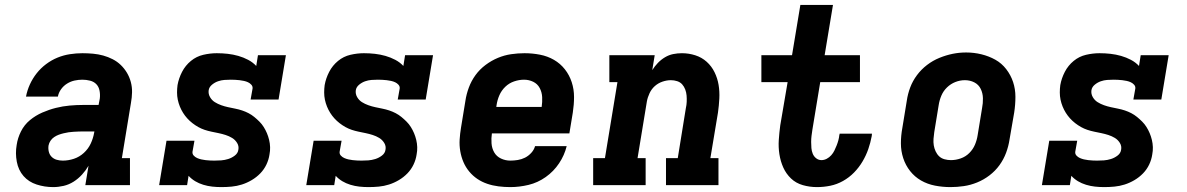

<svg xmlns="http://www.w3.org/2000/svg" viewBox="-20 -755 4840 783"><path d="M197 8Q162 8 129.5 -2.5Q97 -13 76 -37Q55 -61 48.5 -95.5Q42 -130 48 -164Q52 -192 65.5 -219Q79 -246 102 -265Q125 -284 152.5 -296Q180 -308 208 -315Q236 -322 264 -324.5Q292 -327 319 -327H382L387 -353Q389 -369 386 -385Q383 -401 373 -411.5Q363 -422 347.5 -426Q332 -430 316 -430Q300 -430 284 -426.5Q268 -423 253.5 -414Q239 -405 229 -391Q219 -377 216 -361H86Q91 -387 102 -411Q113 -435 129.5 -456Q146 -477 168 -493.5Q190 -510 214.5 -520Q239 -530 265 -534Q291 -538 316 -538Q338 -538 359.5 -536Q381 -534 401 -528.5Q421 -523 439.5 -513.5Q458 -504 472.5 -490Q487 -476 497.5 -458.5Q508 -441 513.5 -420.5Q519 -400 518.5 -378.5Q518 -357 514 -335L477 -110H510V0H328L341 -79Q330 -60 314.5 -43Q299 -26 280 -14Q261 -2 239.5 3Q218 8 197 8ZM236 -100Q259 -100 281.5 -107.5Q304 -115 322 -131.5Q340 -148 350 -169.5Q360 -191 364 -214L365 -219H319Q309 -219 299 -218.5Q289 -218 279 -217.5Q269 -217 259.5 -215.5Q250 -214 239.5 -211.5Q229 -209 219.5 -205.5Q210 -202 201 -196Q192 -190 186 -181Q180 -172 178 -162Q176 -149 179 -136.5Q182 -124 190.5 -115.5Q199 -107 211 -103.5Q223 -100 236 -100Z M883 8Q864 8 845.5 6Q827 4 809 -1.5Q791 -7 776 -16Q761 -25 749 -38L743 0H629L659 -181H773L765 -136Q764 -127 770 -120.5Q776 -114 784 -110.5Q792 -107 800.5 -105Q809 -103 818 -102Q827 -101 836 -100.5Q845 -100 854 -100Q868 -100 882 -101Q896 -102 910.5 -106.5Q925 -111 937.5 -120.5Q950 -130 952 -144Q952 -144 952 -144Q952 -144 952 -144Q955 -159 947 -172Q939 -185 926.5 -192.5Q914 -200 900 -204.5Q886 -209 871.5 -212Q857 -215 842.5 -218Q828 -221 814.5 -225.5Q801 -230 788.5 -237Q776 -244 764.5 -253Q753 -262 743.5 -272.5Q734 -283 726.5 -295Q719 -307 713.5 -320.5Q708 -334 705 -348.5Q702 -363 702 -378Q702 -393 704 -408Q709 -436 722.5 -462Q736 -488 758.5 -506.5Q781 -525 809 -531.5Q837 -538 864 -538Q887 -538 909 -535.5Q931 -533 952 -527Q973 -521 992 -511Q1011 -501 1025 -486L1032 -530H1146L1116 -349H1002L1010 -394Q1011 -403 1005 -409.5Q999 -416 991.5 -419.5Q984 -423 975 -425Q966 -427 957 -428Q948 -429 939 -429.5Q930 -430 921 -430Q908 -430 895 -429Q882 -428 869 -423.5Q856 -419 844.5 -409.5Q833 -400 831 -387Q829 -372 836.5 -359Q844 -346 856 -338.5Q868 -331 882 -326Q896 -321 910 -318Q924 -315 939 -312Q954 -309 967.5 -304.5Q981 -300 993.5 -293.5Q1006 -287 1017 -278Q1028 -269 1038 -259Q1048 -249 1055.5 -237Q1063 -225 1068.5 -212Q1074 -199 1077.5 -184.5Q1081 -170 1081.5 -155Q1082 -140 1079 -125Q1076 -104 1066.5 -84Q1057 -64 1041.5 -48Q1026 -32 1006.5 -20.5Q987 -9 966.5 -2.5Q946 4 925 6Q904 8 883 8Z M1483 8Q1464 8 1445.5 6Q1427 4 1409 -1.5Q1391 -7 1376 -16Q1361 -25 1349 -38L1343 0H1229L1259 -181H1373L1365 -136Q1364 -127 1370 -120.5Q1376 -114 1384 -110.5Q1392 -107 1400.5 -105Q1409 -103 1418 -102Q1427 -101 1436 -100.5Q1445 -100 1454 -100Q1468 -100 1482 -101Q1496 -102 1510.5 -106.5Q1525 -111 1537.5 -120.5Q1550 -130 1552 -144Q1552 -144 1552 -144Q1552 -144 1552 -144Q1555 -159 1547 -172Q1539 -185 1526.5 -192.5Q1514 -200 1500 -204.5Q1486 -209 1471.5 -212Q1457 -215 1442.5 -218Q1428 -221 1414.5 -225.5Q1401 -230 1388.5 -237Q1376 -244 1364.5 -253Q1353 -262 1343.5 -272.5Q1334 -283 1326.5 -295Q1319 -307 1313.5 -320.5Q1308 -334 1305 -348.5Q1302 -363 1302 -378Q1302 -393 1304 -408Q1309 -436 1322.5 -462Q1336 -488 1358.5 -506.5Q1381 -525 1409 -531.5Q1437 -538 1464 -538Q1487 -538 1509 -535.5Q1531 -533 1552 -527Q1573 -521 1592 -511Q1611 -501 1625 -486L1632 -530H1746L1716 -349H1602L1610 -394Q1611 -403 1605 -409.5Q1599 -416 1591.5 -419.5Q1584 -423 1575 -425Q1566 -427 1557 -428Q1548 -429 1539 -429.5Q1530 -430 1521 -430Q1508 -430 1495 -429Q1482 -428 1469 -423.5Q1456 -419 1444.5 -409.5Q1433 -400 1431 -387Q1429 -372 1436.5 -359Q1444 -346 1456 -338.5Q1468 -331 1482 -326Q1496 -321 1510 -318Q1524 -315 1539 -312Q1554 -309 1567.5 -304.5Q1581 -300 1593.5 -293.5Q1606 -287 1617 -278Q1628 -269 1638 -259Q1648 -249 1655.5 -237Q1663 -225 1668.5 -212Q1674 -199 1677.5 -184.5Q1681 -170 1681.5 -155Q1682 -140 1679 -125Q1676 -104 1666.5 -84Q1657 -64 1641.5 -48Q1626 -32 1606.5 -20.5Q1587 -9 1566.5 -2.5Q1546 4 1525 6Q1504 8 1483 8Z M2061 8Q2037 8 2013 5Q1989 2 1967 -5.5Q1945 -13 1926.5 -25.5Q1908 -38 1893.5 -55.5Q1879 -73 1870 -94Q1861 -115 1857 -138.5Q1853 -162 1854.5 -186Q1856 -210 1860 -234L1878 -344Q1882 -371 1892 -398Q1902 -425 1919 -448.5Q1936 -472 1960 -490Q1984 -508 2010.5 -519Q2037 -530 2064.5 -534Q2092 -538 2119 -538Q2151 -538 2182 -532Q2213 -526 2239 -511Q2265 -496 2283.5 -472.5Q2302 -449 2311.5 -420Q2321 -391 2321 -359.5Q2321 -328 2316 -296L2302 -211H1986Q1983 -191 1984.5 -170.5Q1986 -150 1995.5 -133.5Q2005 -117 2023 -108.5Q2041 -100 2061 -100Q2076 -100 2091.5 -102.5Q2107 -105 2121 -112Q2135 -119 2146.5 -131.5Q2158 -144 2162 -159H2291Q2282 -122 2260 -89Q2238 -56 2205.5 -33Q2173 -10 2135.5 -1Q2098 8 2061 8ZM2004 -319H2189Q2192 -339 2191 -359Q2190 -379 2181 -396Q2172 -413 2154.5 -421.5Q2137 -430 2117 -430Q2097 -430 2076.5 -423Q2056 -416 2040.5 -401Q2025 -386 2016.5 -366.5Q2008 -347 2005 -326Z M2399 0V-110H2447L2498 -420H2465V-530H2650L2640 -469Q2650 -485 2663 -498.5Q2676 -512 2692 -521.5Q2708 -531 2725.5 -534.5Q2743 -538 2761 -538Q2789 -538 2815.5 -529.5Q2842 -521 2862 -503Q2882 -485 2894 -460.5Q2906 -436 2910.5 -409Q2915 -382 2913.5 -353Q2912 -324 2908 -296L2877 -110H2910V0H2696V-110H2744L2777 -314Q2780 -327 2780.5 -340Q2781 -353 2780 -365.5Q2779 -378 2774.5 -390Q2770 -402 2762 -411Q2754 -420 2741.5 -424Q2729 -428 2716 -428Q2699 -428 2681.5 -422Q2664 -416 2650.5 -404Q2637 -392 2629 -375Q2621 -358 2618 -341L2580 -110H2613V0Z M3312 8Q3282 8 3254 0Q3226 -8 3206 -27Q3186 -46 3174.5 -71.5Q3163 -97 3158.5 -126Q3154 -155 3156 -184.5Q3158 -214 3162 -244L3192 -420H3085V-530H3210L3244 -735H3377L3343 -530H3487V-420H3325L3293 -226Q3291 -213 3289.5 -201Q3288 -189 3288 -176Q3288 -163 3289 -151Q3290 -139 3294.5 -128Q3299 -117 3308.5 -109.5Q3318 -102 3330 -102Q3341 -102 3351.5 -107.5Q3362 -113 3370 -122Q3378 -131 3383 -141.5Q3388 -152 3392 -162Q3396 -172 3399 -183Q3402 -194 3403 -205Q3404 -206 3404 -207.5Q3404 -209 3404 -210H3536Q3536 -208 3535.5 -205Q3535 -202 3535 -200Q3530 -173 3521 -147Q3512 -121 3497.5 -96.5Q3483 -72 3463 -51.5Q3443 -31 3418 -17Q3393 -3 3366 2.5Q3339 8 3312 8Z M3856 8Q3824 8 3793 2Q3762 -4 3736 -19Q3710 -34 3691.5 -57.5Q3673 -81 3663.5 -110Q3654 -139 3654 -170.5Q3654 -202 3660 -234L3678 -344Q3682 -372 3692 -398.5Q3702 -425 3719.5 -448.5Q3737 -472 3760.5 -490Q3784 -508 3811 -519Q3838 -530 3865 -535.5Q3892 -541 3920 -541Q3952 -541 3982.5 -533.5Q4013 -526 4039 -511.5Q4065 -497 4083.5 -473Q4102 -449 4111.5 -420.5Q4121 -392 4121 -360Q4121 -328 4116 -296L4097 -186Q4093 -159 4083 -132Q4073 -105 4056 -81.5Q4039 -58 4015.5 -40Q3992 -22 3965 -11Q3938 0 3910.5 4Q3883 8 3856 8ZM3858 -102Q3878 -102 3898 -109Q3918 -116 3933 -131Q3948 -146 3956 -165Q3964 -184 3967 -204L3985 -314Q3989 -334 3988.5 -354.5Q3988 -375 3979.5 -392.5Q3971 -410 3953.5 -419Q3936 -428 3915 -428Q3895 -428 3876 -420.5Q3857 -413 3842 -398.5Q3827 -384 3819 -365Q3811 -346 3808 -326L3790 -216Q3788 -203 3787 -189Q3786 -175 3788 -162.5Q3790 -150 3795.5 -138Q3801 -126 3810 -117.5Q3819 -109 3832 -105.5Q3845 -102 3858 -102Z M4483 8Q4464 8 4445.5 6Q4427 4 4409 -1.5Q4391 -7 4376 -16Q4361 -25 4349 -38L4343 0H4229L4259 -181H4373L4365 -136Q4364 -127 4370 -120.5Q4376 -114 4384 -110.5Q4392 -107 4400.5 -105Q4409 -103 4418 -102Q4427 -101 4436 -100.5Q4445 -100 4454 -100Q4468 -100 4482 -101Q4496 -102 4510.5 -106.5Q4525 -111 4537.5 -120.5Q4550 -130 4552 -144Q4552 -144 4552 -144Q4552 -144 4552 -144Q4555 -159 4547 -172Q4539 -185 4526.5 -192.5Q4514 -200 4500 -204.5Q4486 -209 4471.5 -212Q4457 -215 4442.5 -218Q4428 -221 4414.5 -225.5Q4401 -230 4388.5 -237Q4376 -244 4364.5 -253Q4353 -262 4343.5 -272.5Q4334 -283 4326.5 -295Q4319 -307 4313.5 -320.5Q4308 -334 4305 -348.5Q4302 -363 4302 -378Q4302 -393 4304 -408Q4309 -436 4322.5 -462Q4336 -488 4358.5 -506.5Q4381 -525 4409 -531.5Q4437 -538 4464 -538Q4487 -538 4509 -535.5Q4531 -533 4552 -527Q4573 -521 4592 -511Q4611 -501 4625 -486L4632 -530H4746L4716 -349H4602L4610 -394Q4611 -403 4605 -409.5Q4599 -416 4591.5 -419.5Q4584 -423 4575 -425Q4566 -427 4557 -428Q4548 -429 4539 -429.5Q4530 -430 4521 -430Q4508 -430 4495 -429Q4482 -428 4469 -423.5Q4456 -419 4444.5 -409.5Q4433 -400 4431 -387Q4429 -372 4436.5 -359Q4444 -346 4456 -338.5Q4468 -331 4482 -326Q4496 -321 4510 -318Q4524 -315 4539 -312Q4554 -309 4567.5 -304.5Q4581 -300 4593.5 -293.5Q4606 -287 4617 -278Q4628 -269 4638 -259Q4648 -249 4655.5 -237Q4663 -225 4668.5 -212Q4674 -199 4677.5 -184.5Q4681 -170 4681.5 -155Q4682 -140 4679 -125Q4676 -104 4666.5 -84Q4657 -64 4641.5 -48Q4626 -32 4606.5 -20.5Q4587 -9 4566.5 -2.5Q4546 4 4525 6Q4504 8 4483 8Z"/></svg>

Font: Iosevka Slab XBdExObl
Style: Regular
Weight: 800
Width: 7
Italic angle: -9°
Monospace: yes
Designer: Belleve Invis
Foundry: Belleve Invis
Version: Version 11.1.0; ttfautohint (v1.8.3)